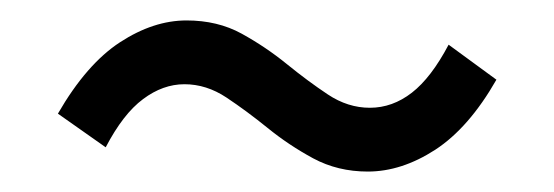

<svg xmlns="http://www.w3.org/2000/svg" viewBox="-20 -423 537 186"><path d="M336.3 -256.8Q307.2 -256.8 283.4 -269.6Q259.6 -282.5 239.2 -299.1Q218.8 -315.6 199.4 -328.5Q180 -341.4 158.7 -341.4Q137.8 -341.4 118.6 -327Q99.3 -312.7 82.4 -280.3L36.1 -312.9Q63.8 -360.9 96.3 -382.1Q128.7 -403.2 160.7 -403.2Q190.8 -403.2 214.1 -390.4Q237.5 -377.5 257.9 -360.9Q278.2 -344.4 297.6 -331.5Q317 -318.6 338.3 -318.6Q360.2 -318.6 379 -333.2Q397.7 -347.7 414.6 -379.7L460.9 -345.8Q434.2 -299.1 401.6 -277.9Q369 -256.8 336.3 -256.8Z"/></svg>

Font: Source Sans 3 VF
Style: Regular
Weight: 200
Designer: Paul D. Hunt
Foundry: Adobe
Version: Version 3.046;hotconv 1.0.118;makeotfexe 2.5.65603